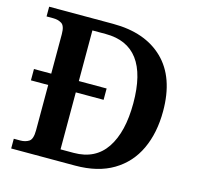

<svg xmlns="http://www.w3.org/2000/svg" viewBox="-104 -824 962 934"><g transform="rotate(15 377.0 -357.0)"><path d="M31 0V-49H64Q89 -49 107 -60.5Q125 -72 125 -117V-345H38V-402H125V-601Q125 -643 107 -654Q89 -665 64 -665H31V-714H353Q515 -714 606.5 -625Q698 -536 698 -366Q698 -257 659.5 -174.5Q621 -92 544 -46Q467 0 353 0ZM330 -58Q439 -58 493.5 -139.5Q548 -221 548 -366Q548 -657 331 -657H264V-402H404V-345H264V-58Z"/></g></svg>

Font: Noto Serif Tibetan SemiBold
Style: Regular
Weight: 600
Designer: Monotype Design Team
Foundry: Monotype Imaging Inc.
Version: Version 2.103; ttfautohint (v1.8.4.7-5d5b)